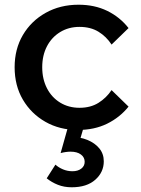

<svg xmlns="http://www.w3.org/2000/svg" viewBox="-20 -535 599 814"><path d="M453 -153 525 -83Q488 -37 434 -10.5Q380 16 310 16Q233 16 172.5 -18.5Q112 -53 77 -112.5Q42 -172 42 -250Q42 -327 77 -386.5Q112 -446 173.5 -480.5Q235 -515 313 -515Q381 -515 434.5 -489Q488 -463 525 -416L453 -346Q431 -380 397.5 -400.5Q364 -421 317 -421Q271 -421 235 -399Q199 -377 179 -338.5Q159 -300 159 -250Q159 -200 179 -161Q199 -122 235 -100Q271 -78 317 -78Q364 -78 397.5 -99Q431 -120 453 -153ZM178 221 215 163Q228 175 247 183Q266 191 287 191Q310 191 324.5 180Q339 169 339 151Q339 132 323 120Q307 108 279 108Q270 108 259 109.5Q248 111 237 114L272 -10H339L312 82L279 46Q318 45 350 58Q382 71 401 94Q420 117 420 149Q420 195 384 227Q348 259 284 259Q252 259 225.5 248.5Q199 238 178 221Z"/></svg>

Font: Wix Madefor Display SemiBold
Style: Regular
Weight: 600
Designer: Dalton Maag Ltd
Foundry: Dalton Maag Ltd
Version: Version 3.100